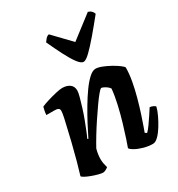

<svg xmlns="http://www.w3.org/2000/svg" viewBox="-184 -903 948 1023"><g transform="rotate(-30 290.0 -391.5)"><path d="M153 0Q142 0 123.5 -5Q105 -10 86 -17Q67 -24 53 -31.5Q39 -39 37 -44Q47 -76 60 -123.5Q73 -171 86 -224Q99 -277 109 -322Q113 -340 116.5 -354.5Q120 -369 121.5 -380.5Q123 -392 123 -397Q123 -408 115.5 -412.5Q108 -417 92 -417H43Q43 -429 46 -442.5Q49 -456 51 -464Q66 -471 93.5 -479.5Q121 -488 147.5 -494Q174 -500 187 -500Q215 -500 233 -487Q251 -474 251 -448Q251 -436 244 -410Q237 -384 227 -352Q217 -320 205 -288.5Q193 -257 183 -232.5Q173 -208 168 -199L173 -195Q190 -230 211.5 -270.5Q233 -311 257 -351.5Q281 -392 305 -425.5Q329 -459 351.5 -479.5Q374 -500 392 -500Q408 -500 431 -491Q454 -482 477.5 -469Q501 -456 517.5 -443.5Q534 -431 536 -425Q536 -388 528 -343.5Q520 -299 507.5 -253.5Q495 -208 482.5 -169.5Q470 -131 460.5 -105Q451 -79 449 -73L460 -66Q471 -76 485.5 -96.5Q500 -117 515 -139.5Q530 -162 540 -178Q549 -178 560 -173Q571 -168 573 -163Q568 -142 555 -114.5Q542 -87 525.5 -60.5Q509 -34 491.5 -17Q474 0 459 0Q431 0 402.5 -8Q374 -16 354 -27.5Q334 -39 331 -47Q336 -60 347.5 -94.5Q359 -129 373 -176Q387 -223 398.5 -273Q410 -323 414 -366Q407 -376 397.5 -382.5Q388 -389 380 -392.5Q372 -396 368 -396Q363 -396 347 -377Q331 -358 309.5 -327.5Q288 -297 264 -261Q240 -225 219 -190.5Q198 -156 184 -130Q180 -116 177.5 -100.5Q175 -85 175 -69Q175 -55 177.5 -41.5Q180 -28 184 -15Q178 -10 169.5 -5.5Q161 -1 153 0ZM357 -563Q342 -563 322.5 -589Q303 -615 281 -658Q259 -701 235 -753Q242 -763 249.5 -771.5Q257 -780 269 -783L371 -677L509 -783Q522 -779 530 -770.5Q538 -762 540 -753Q499 -702 462 -658.5Q425 -615 398 -589Q371 -563 357 -563Z"/></g></svg>

Font: Texturina 12pt ExtraBold
Style: Italic
Weight: 800
Italic angle: -11°
Designer: Guillermo Torres Carreño
Foundry: Omnibus-Type
Version: Version 1.002